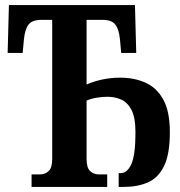

<svg xmlns="http://www.w3.org/2000/svg" viewBox="-20 -734 707 754"><path d="M104 0V-49H136Q157 -49 171 -62Q185 -75 185 -110V-656H142Q107 -656 92.5 -638Q78 -620 74 -580L69 -526H10L15 -714H510L515 -526H456L451 -580Q447 -620 432.5 -638Q418 -656 383 -656H320V-402Q346 -414 380.5 -421.5Q415 -429 452 -429Q508 -429 552 -409Q596 -389 621.5 -342.5Q647 -296 647 -215Q647 -129 624.5 -82.5Q602 -36 561.5 -18Q521 0 467 0H446V-54H453Q480 -54 496 -90Q512 -126 512 -214Q512 -273 496 -303Q480 -333 455 -343.5Q430 -354 402 -354Q382 -354 360.5 -350.5Q339 -347 320 -339V-110Q320 -75 334 -62Q348 -49 369 -49H401V0Z"/></svg>

Font: Noto Serif ExtraCondensed
Style: Bold
Weight: 700
Width: 2
Designer: Monotype Design Team
Foundry: Monotype Imaging Inc.
Version: Version 2.014; ttfautohint (v1.8.4.7-5d5b)